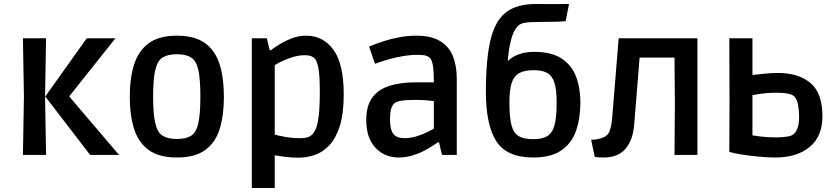

<svg xmlns="http://www.w3.org/2000/svg" viewBox="-20 -777 4194 963"><path d="M432 0 207 -293 415 -585H559L329 -296V-291L577 0ZM95 0 100 -293 95 -585H211L206 -293L211 0Z M868 13Q778 13 726.5 -24Q675 -61 653 -129.5Q631 -198 631 -292Q631 -386 653 -454.5Q675 -523 726.5 -560.5Q778 -598 868 -598Q957 -598 1008.5 -560.5Q1060 -523 1081.5 -454.5Q1103 -386 1103 -292Q1103 -198 1081.5 -129.5Q1060 -61 1008.5 -24Q957 13 868 13ZM868 -80Q913 -80 938.5 -96Q964 -112 974.5 -158Q985 -204 985 -292Q985 -381 974.5 -427Q964 -473 938 -489Q912 -505 868 -505Q822 -505 796 -489Q770 -473 759 -427Q748 -381 748 -292Q748 -204 759 -158Q770 -112 796 -96Q822 -80 868 -80Z M1243 166V-585H1318L1333 -525H1338Q1358 -540 1385 -556.5Q1412 -573 1445 -585.5Q1478 -598 1517 -598Q1600 -598 1652 -528Q1704 -458 1704 -303Q1704 -206 1684 -144Q1664 -82 1631 -47.5Q1598 -13 1558 0.5Q1518 14 1477 14Q1441 14 1405 9Q1369 4 1358 2V166ZM1484 -84Q1501 -84 1515.5 -86.5Q1530 -89 1542 -99Q1554 -108 1563.5 -130Q1573 -152 1578.5 -195.5Q1584 -239 1584 -314Q1584 -397 1577.5 -433Q1571 -469 1560 -482Q1554 -489 1542.5 -494.5Q1531 -500 1508 -500Q1478 -500 1446 -490Q1414 -480 1390 -468Q1366 -456 1358 -450V-102Q1370 -98 1407 -91Q1444 -84 1484 -84Z M1980 13Q1909 13 1863 -36Q1817 -85 1817 -175Q1817 -247 1847.5 -288Q1878 -329 1933.5 -346.5Q1989 -364 2064 -364H2156Q2156 -411 2152.5 -439.5Q2149 -468 2140 -482Q2132 -493 2117.5 -497.5Q2103 -502 2076 -502Q2039 -502 2001 -495.5Q1963 -489 1931.5 -480Q1900 -471 1880.5 -464Q1861 -457 1861 -457L1831 -543Q1831 -543 1850.5 -551Q1870 -559 1903.5 -570Q1937 -581 1979.5 -589.5Q2022 -598 2068 -598Q2143 -598 2187.5 -571Q2232 -544 2251.5 -495.5Q2271 -447 2271 -382V0H2197L2182 -63H2176Q2170 -59 2152 -47Q2134 -35 2107.5 -21Q2081 -7 2048 3Q2015 13 1980 13ZM2008 -84Q2040 -84 2071.5 -94Q2103 -104 2125.5 -115.5Q2148 -127 2156 -132V-270Q2149 -271 2124 -273.5Q2099 -276 2058 -276Q1978 -276 1958 -259Q1936 -240 1936 -178Q1936 -128 1952.5 -106Q1969 -84 2008 -84Z M2654 13Q2522 13 2469.5 -68.5Q2417 -150 2417 -316Q2417 -481 2440.5 -578Q2464 -675 2519.5 -716.5Q2575 -758 2672 -757Q2732 -756 2766.5 -756.5Q2801 -757 2834 -757L2817 -671Q2804 -669 2769.5 -668Q2735 -667 2693 -667Q2638 -667 2613 -663Q2588 -659 2575 -644Q2555 -623 2542.5 -574Q2530 -525 2527 -471Q2552 -495 2586 -506Q2620 -517 2658 -517Q2745 -517 2796 -484Q2847 -451 2869 -393.5Q2891 -336 2891 -264Q2891 -183 2869 -120.5Q2847 -58 2795 -22.5Q2743 13 2654 13ZM2654 -79Q2699 -79 2724.5 -94Q2750 -109 2761 -148.5Q2772 -188 2772 -264Q2772 -328 2760.5 -363Q2749 -398 2724 -411.5Q2699 -425 2656 -425Q2610 -425 2583.5 -410Q2557 -395 2546 -360Q2535 -325 2535 -264Q2535 -188 2545.5 -148.5Q2556 -109 2582 -94Q2608 -79 2654 -79Z M2963 10 2945 -76Q2962 -76 2980 -79.5Q2998 -83 3013 -91Q3025 -98 3032.5 -109.5Q3040 -121 3045 -145.5Q3050 -170 3053 -217L3083 -585H3478V0H3363L3365 -257L3363 -488H3188L3161 -154Q3155 -75 3117.5 -31Q3080 13 3007 13Q2979 13 2963 10Z M3869 13Q3831 13 3788.5 9Q3746 5 3706 -1Q3666 -7 3638 -15L3639 -276L3638 -585H3754V-401Q3769 -402 3806 -406.5Q3843 -411 3879 -411Q3983 -412 4044 -361.5Q4105 -311 4105 -195Q4105 -92 4040.5 -39.5Q3976 13 3869 13ZM3868 -88Q3938 -88 3958 -102Q3970 -111 3979 -132Q3988 -153 3988 -191Q3988 -221 3983 -250Q3978 -279 3963 -294Q3945 -312 3873 -312Q3832 -312 3798.5 -307Q3765 -302 3754 -300V-98Q3764 -96 3797 -92Q3830 -88 3868 -88Z"/></svg>

Font: Ruda
Style: Bold
Weight: 700
Designer: Mariela Monsalve and Angelina Sanchez
Foundry: Mariela Monsalve and Angelina Sanchez
Version: Version 2.000